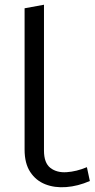

<svg xmlns="http://www.w3.org/2000/svg" viewBox="-20 -783 400 812"><path d="M360 -17.5Q309.5 4.5 260.2 8.2Q211 12 171.2 -3.8Q131.5 -19.5 107.8 -55.8Q84 -92 84 -150V-748L166 -763V-146Q166 -94 193 -73Q220 -52 261.8 -54.8Q303.5 -57.5 347.5 -76Z"/></svg>

Font: Mooli
Style: Regular
Weight: 400
Designer: Vernon Adams
Foundry: Vernon Adams
Version: Version 1.000; ttfautohint (v1.8.4.7-5d5b);gftools[0.9.33]